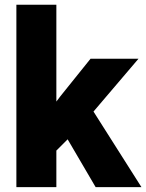

<svg xmlns="http://www.w3.org/2000/svg" viewBox="-20 -770 602 790"><path d="M258.3 -196.8 211.9 -150.4V0H47.4V-750.5H211.9V-352.1L228.5 -374L352.5 -528.3H549.8L364.7 -311L562 0H373.5Z"/></svg>

Font: Roboto
Style: Regular
Weight: 900
Designer: Google
Version: Version 2.001171; 2014